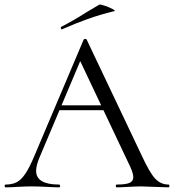

<svg xmlns="http://www.w3.org/2000/svg" viewBox="-24 -804 747 824"><path d="M228 -352H434L441 -331H213ZM699 0Q680 0 640 -2Q600 -4 582 -4Q560 -4 526 -2Q494 0 477 0Q473 0 473 -6Q473 -12 477 -12Q515 -12 531.5 -19Q548 -26 548 -44Q548 -59 536 -86L314 -555L339 -586L145 -127Q131 -93 131 -71Q131 -12 229 -12Q234 -12 234 -6Q234 0 229 0Q211 0 177 -2Q139 -4 111 -4Q85 -4 51 -2Q21 0 1 0Q-4 0 -4 -6Q-4 -12 1 -12Q29 -12 48.5 -22.5Q68 -33 85.5 -59.5Q103 -86 124 -136L335 -634Q337 -637 342 -637Q347 -637 348 -634L584 -137Q618 -63 642 -37.5Q666 -12 699 -12Q703 -12 703 -6Q703 0 699 0ZM242 -678Q238 -678 237 -682.5Q236 -687 239 -689Q290 -715 348 -752Q384 -774 402 -784Q406 -786 425.5 -779.5Q445 -773 459.5 -765Q474 -757 466 -756Q404 -741 352.5 -722.5Q301 -704 244 -679Z"/></svg>

Font: Cormorant Unicase
Style: Regular
Weight: 400
Designer: Christian Thalmann (Catharsis Fonts)
Foundry: Catharsis Fonts
Version: Version 4.000